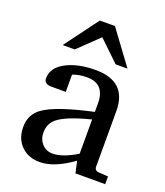

<svg xmlns="http://www.w3.org/2000/svg" viewBox="-135 -811 781 910"><g transform="rotate(20 256.0 -356.0)"><path d="M412.1 -550.8H352.1L249 -649.9L146 -550.8H85L210.9 -720.2H287.1ZM500 0H350.1L336.9 -59.1Q244.1 7.8 171.9 7.8Q115.7 7.8 80.1 -25.9Q42 -62 42 -123Q42 -185.5 91.3 -220.7Q154.3 -265.6 336.9 -305.2V-348.1Q336.9 -446.8 246.1 -446.8Q206.5 -446.8 174.8 -434.1V-347.2H102.1Q64.9 -347.2 64.9 -376Q64.9 -433.1 131.8 -465.3Q189.9 -493.2 272.9 -493.2Q431.2 -493.2 431.2 -344.2V-64Q431.2 -43.5 452.1 -42L500 -39.1ZM336.9 -94.2V-267.1Q214.4 -236.3 171.4 -200.2Q141.1 -173.8 141.1 -129.9Q141.1 -97.2 160.6 -75.2Q181.2 -50.8 215.8 -50.8Q265.1 -50.8 336.9 -94.2Z"/></g></svg>

Font: Ezra SIL SR
Style: Regular
Weight: 400
Designer: Development by SIL's NRSI team. OpenType tables by Ralph Hancock ( hancock@dircon.co.uk ).
Foundry: Development by SIL's NRSI team.
Version: Version 2.51; 2007